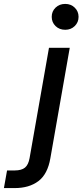

<svg xmlns="http://www.w3.org/2000/svg" viewBox="-137 -740 421 980"><path d="M196 -588Q166 -588 146.5 -607Q127 -626 127 -654Q127 -682 146.5 -701Q166 -720 196 -720Q225 -720 244.5 -701Q264 -682 264 -654Q264 -626 244.5 -607Q225 -588 196 -588ZM-117 220 -101 130H-62Q-27 130 -9.5 115.5Q8 101 14 67L113 -496H219L120 68Q106 149 59 184.5Q12 220 -62 220Z"/></svg>

Font: Ultramarine Medium
Style: Italic
Weight: 500
Italic angle: -10°
Designer: Colophon Foundry, Jonny Pinhorn
Foundry: Colophon Foundry
Version: Version 1.200; ttfautohint (v1.8.3)